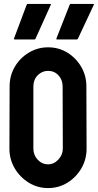

<svg xmlns="http://www.w3.org/2000/svg" viewBox="-20 -948 498 978"><path d="M225 10Q171 10 126.5 -17.5Q82 -45 55 -90.5Q28 -136 28 -191L29 -508Q29 -563 55.5 -608Q82 -653 127 -680Q172 -707 225 -707Q279 -707 323 -680Q367 -653 393.5 -608Q420 -563 420 -508L421 -191Q421 -136 394.5 -90.5Q368 -45 323.5 -17.5Q279 10 225 10ZM225 -111Q255 -111 277.5 -135.5Q300 -160 300 -191L299 -508Q299 -541 278 -564Q257 -587 225 -587Q194 -587 172 -564.5Q150 -542 150 -508V-191Q150 -158 172 -134.5Q194 -111 225 -111ZM271 -747Q266 -747 267 -751L335 -924Q336 -928 340 -928H454Q460 -928 458 -924L377 -751Q375 -747 371 -747ZM55 -747Q50 -747 51 -751L116 -924Q117 -928 121 -928H235Q241 -928 239 -924L161 -751Q159 -747 155 -747Z"/></svg>

Font: Staatliches
Style: Regular
Weight: 400
Designer: Brian LaRossa & Erica Carras
Foundry: Type Brut Foundry
Version: Version 1.000; ttfautohint (v1.8.2) -l 8 -r 50 -G 200 -x 14 